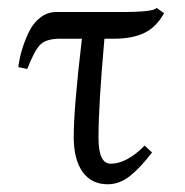

<svg xmlns="http://www.w3.org/2000/svg" viewBox="-20 -460 475 492"><path d="M124 -429.2H290.5Q376 -429.2 380.9 -439.9L400.4 -426.3Q380.4 -390.1 349.6 -375.5Q318.8 -360.8 272.5 -360.8H247.6Q232.4 -191.4 232.4 -106.4Q232.4 -40.5 263.7 -40.5Q304.7 -40.5 350.6 -86.9L369.6 -69.3Q339.8 -30.3 313 -9Q286.1 12.2 255.9 12.2Q214.4 12.2 191.7 -19.5Q168.9 -51.3 168.9 -109.4Q168.9 -182.6 189.9 -360.8H134.3Q98.6 -360.8 83.5 -345.9Q68.4 -331.1 49.8 -283.2L26.9 -288.1Q29.8 -310.5 36.4 -332.8Q43 -355 54 -377.9Q64.9 -400.9 83.3 -415Q101.6 -429.2 124 -429.2Z"/></svg>

Font: Libertinage
Style: b
Weight: 400
Designer: OSP
Foundry: OSP
Version: Version 1.0; 2008; OFL relea